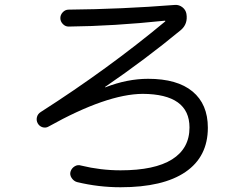

<svg xmlns="http://www.w3.org/2000/svg" viewBox="-20 -747 1040 797"><path d="M181.6 -221.7Q169.9 -214.8 156.7 -218.8Q143.6 -222.7 136.7 -234.9Q129.9 -247.1 133.3 -260.7Q136.7 -274.4 149.4 -282.2Q428.7 -460.9 666 -658.2V-660.2Q666 -661.1 664.1 -661.1Q451.2 -638.7 264.6 -636.7Q251 -636.7 240.7 -647.5Q230.5 -658.2 230.5 -671.9Q230.5 -685.5 240.7 -696.3Q251 -707 264.6 -707Q484.4 -709 707 -726.6Q723.6 -727.5 737.3 -716.8Q751 -706.1 753.9 -689.5Q760.7 -647.5 730.5 -622.1Q584 -501 417 -386.7Q416 -386.7 416 -384.8H418Q508.8 -419.9 594.7 -419.9Q715.8 -419.9 779.3 -367.2Q842.8 -314.5 842.8 -216.8Q842.8 -96.7 750 -33.2Q657.2 30.3 480.5 30.3Q388.7 30.3 299.8 8.8Q286.1 4.9 277.3 -8.3Q268.6 -21.5 272.9 -35.2Q277.3 -48.8 290 -56.6Q302.7 -64.5 317.4 -59.6Q397.5 -40 480.5 -40Q622.1 -40 694.3 -85.4Q766.6 -130.9 766.6 -217.8Q766.6 -356.4 572.3 -357.4Q422.9 -356.4 181.6 -221.7Z"/></svg>

Font: Rounded Mgen+ 2m regular
Style: Regular
Weight: 400
Designer: [Source Han Sans]
Ryoko NISHIZUKA  (kana & ideographs); Paul D. Hunt (Latin, Greek & Cyrillic); Wenlong ZHANG  (bopomofo
Version: Version 1.059.20150602